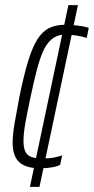

<svg xmlns="http://www.w3.org/2000/svg" viewBox="-20 -716 364 744"><path d="M133 -64Q98 -64 74.5 -74.5Q51 -85 40 -107Q29 -129 29 -161Q29 -194 36.5 -238Q44 -282 55 -340Q72 -423 88.5 -477.5Q105 -532 124.5 -563Q144 -594 170 -607Q196 -620 232 -620Q248 -620 265 -618.5Q282 -617 297.5 -614.5Q313 -612 324 -608L316 -569Q298 -575 274.5 -578.5Q251 -582 234 -582Q202 -582 180.5 -564Q159 -546 145.5 -514Q132 -482 121 -438.5Q110 -395 99 -343Q86 -282 78.5 -240.5Q71 -199 71 -170Q71 -144 78 -129Q85 -114 101 -108Q117 -102 144 -102Q171 -102 189 -105.5Q207 -109 221 -114L213 -77Q205 -73 193 -70Q181 -67 166 -65.5Q151 -64 133 -64ZM96 8 245 -696H282L133 8Z"/></svg>

Font: Saira UltraCondensed ExtraLight
Style: Italic
Weight: 250
Width: 1
Italic angle: -12°
Designer: Hector Gatti with collaboration of the Omnibus-Type team
Foundry: Omnibus-Type
Version: Version 1.101